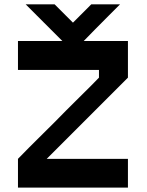

<svg xmlns="http://www.w3.org/2000/svg" viewBox="-20 -853 669 873"><path d="M192.5 -130.8H561.7V0H61.7V-130.8Q85.8 -155.8 113.8 -183.8Q141.7 -211.7 175.4 -245Q209.2 -278.3 228.3 -297.5Q252.5 -322.5 280.4 -350.4Q308.3 -378.3 342.1 -411.7Q375.8 -445 395 -464.2L430 -500V-535H61.7V-666.7H263.3L96.7 -833.3H228.3L311.7 -750L395 -833.3H525.8Q506.7 -814.2 473.3 -780.8Q440 -747.5 412.5 -719.6Q385 -691.7 360.8 -666.7H561.7V-500Z"/></svg>

Font: 0xA000-Squareish
Style: Squareish-Bold
Weight: 700
Version: Version 0.1